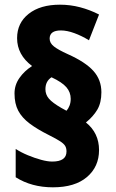

<svg xmlns="http://www.w3.org/2000/svg" viewBox="-20 -877 495 820"><path d="M42 -478Q42 -514 63 -544Q84 -574 117 -595Q53 -643 53 -714Q53 -779 102.5 -818Q152 -857 236 -857Q280 -857 322 -846Q364 -835 403 -815L360 -705Q329 -724 297.5 -735.5Q266 -747 240 -747Q192 -747 192 -712Q192 -693 210.5 -678.5Q229 -664 269 -646Q345 -612 379 -574Q413 -536 413 -483Q413 -438 395.5 -408.5Q378 -379 347 -354Q403 -309 403 -236Q403 -165 351.5 -121Q300 -77 206 -77Q115 -77 47 -120V-241Q70 -226 99 -214Q128 -202 155.5 -194.5Q183 -187 203 -187Q264 -187 264 -230Q264 -244 258.5 -253.5Q253 -263 237 -273.5Q221 -284 189 -300Q139 -325 106.5 -349.5Q74 -374 58 -404Q42 -434 42 -478ZM174 -496Q174 -473 189 -455.5Q204 -438 242 -416L264 -404Q272 -413 277 -426Q282 -439 282 -455Q282 -483 263.5 -504.5Q245 -526 200 -547Q174 -530 174 -496Z"/></svg>

Font: Noto Sans Kannada UI Condensed Black
Style: Regular
Weight: 900
Width: 3
Designer: Jelle Bosma - Monotype Design Team
Foundry: Monotype Imaging Inc.
Version: Version 2.005; ttfautohint (v1.8.4.7-5d5b)